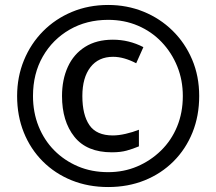

<svg xmlns="http://www.w3.org/2000/svg" viewBox="-20 -744 872 774"><path d="M431 -130Q330 -130 280 -192.5Q230 -255 230 -357Q230 -423 253.5 -474.5Q277 -526 323 -555Q369 -584 435 -584Q500 -584 558 -554L529 -489Q479 -515 436 -515Q377 -515 344.5 -473Q312 -431 312 -357Q312 -281 340.5 -239.5Q369 -198 435 -198Q458 -198 486.5 -204.5Q515 -211 540 -221V-154Q516 -144 491 -137Q466 -130 431 -130ZM416 10Q336 10 269 -17Q202 -44 152.5 -93.5Q103 -143 76 -210Q49 -277 49 -357Q49 -434 76.5 -501Q104 -568 153.5 -618Q203 -668 270 -696Q337 -724 416 -724Q492 -724 558.5 -697Q625 -670 675.5 -620.5Q726 -571 754.5 -504Q783 -437 783 -357Q783 -277 756 -210Q729 -143 679.5 -93.5Q630 -44 563 -17Q496 10 416 10ZM416 -50Q479 -50 533 -73Q587 -96 629 -137Q671 -178 694 -234Q717 -290 717 -357Q717 -421 694.5 -476.5Q672 -532 631.5 -574.5Q591 -617 536 -640.5Q481 -664 416 -664Q329 -664 260.5 -624.5Q192 -585 152.5 -516Q113 -447 113 -357Q113 -291 135.5 -235Q158 -179 198.5 -138Q239 -97 294 -73.5Q349 -50 416 -50Z"/></svg>

Font: Noto Sans Nag Mundari SemiBold
Style: Regular
Weight: 600
Version: Version 1.000